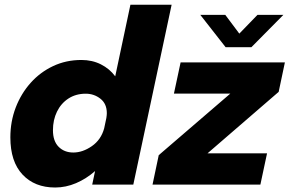

<svg xmlns="http://www.w3.org/2000/svg" viewBox="-20 -802 1258 834"><path d="M219.5 12.5Q130.5 12.5 77.8 -43.8Q25 -100 25 -205.5Q25 -274 48.2 -334.8Q71.5 -395.5 113 -442Q154.5 -488.5 210.8 -515Q267 -541.5 333.5 -541.5Q380.5 -541.5 418.2 -522.5Q456 -503.5 480.5 -470.5L546.5 -781.5H725.5L559 0H380.5L393 -59Q355 -25.5 310.5 -6.5Q266 12.5 219.5 12.5ZM210 -236.5Q210 -189 234.8 -164.2Q259.5 -139.5 298.5 -139.5Q339 -139.5 379 -167.2Q419 -195 432.5 -244.5L442 -289.5Q444 -302.5 444 -310.5Q444 -351.5 416.2 -373.2Q388.5 -395 352.5 -395Q309.5 -395 277.2 -374Q245 -353 227.5 -317Q210 -281 210 -236.5ZM1140 -136 1111 0H642.5L669.5 -128L980.5 -395.5H735.5L764.5 -531H1217.5L1190.5 -403L881.5 -136ZM850 -737.5H958.5L1019.5 -656L1098.5 -737.5H1211L1072 -597H960Z"/></svg>

Font: Epilogue ExtraBold
Style: Italic
Weight: 800
Italic angle: -12°
Designer: Tyler Finck
Foundry: Etcetera Type Co
Version: Version 2.111; ttfautohint (v1.8.3)